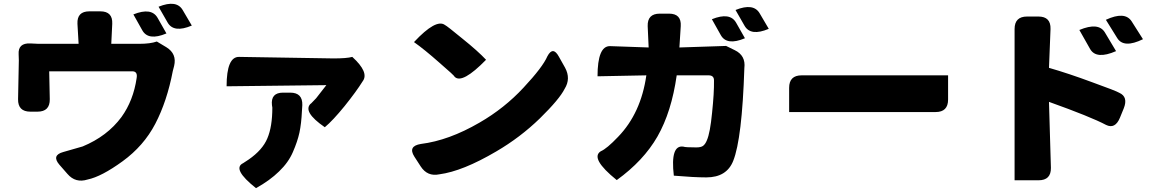

<svg xmlns="http://www.w3.org/2000/svg" viewBox="-20 -872 6040 999"><path d="M674 -797Q768 -835 800 -779L846 -698Q751 -658 720 -715L674 -797ZM805 -837Q899 -875 931 -819L978 -739Q884 -699 852 -755L805 -837ZM502 -813Q567 -813 564 -748L559 -644H705Q762 -644 796 -656L846 -626Q901 -592 886 -529L879 -502Q849 -345 788 -228Q728 -113 618 -33Q508 47 436 62Q373 82 331 33L289 -15Q247 -64 309 -81L410 -110Q538 -163 612 -263Q674 -349 691 -466Q697 -501 668 -501H236L239 -356Q240 -291 175 -291H138Q73 -291 74 -356L78 -558L77 -589Q73 -649 138 -646L180 -644H389L383 -748Q380 -813 445 -813Z M1813 -576Q1902 -495 1867 -449Q1834 -396 1773 -320Q1712 -245 1670 -210Q1551 -292 1598 -334Q1588 -322 1625 -361L1678 -429L1159 -423Q1159 -577 1224 -576L1716 -568Q1784 -568 1813 -576ZM1551 -294Q1548 -229 1538 -182Q1528 -136 1504 -81Q1481 -27 1432 20Q1384 67 1312 107Q1185 6 1245 -23L1274 -42Q1346 -92 1371 -152Q1397 -213 1397 -312L1395 -325Q1388 -390 1453 -390H1490Q1555 -390 1553 -325Z M2134 -653Q2249 -776 2295 -742Q2306 -737 2386 -671Q2467 -606 2509 -561Q2385 -434 2346 -472Q2345 -478 2266 -546Q2188 -615 2134 -653ZM2136 -57Q2101 -112 2170 -123Q2315 -141 2475 -234Q2605 -309 2704 -416Q2804 -523 2828 -579Q2857 -634 2888 -577L2920 -520Q2951 -463 2918 -410Q2891 -356 2789 -256Q2687 -157 2562 -84Q2387 19 2266 35Q2204 48 2169 -6Z M3684 -772Q3778 -810 3810 -754L3856 -673Q3761 -633 3730 -690L3684 -772ZM3807 -820Q3901 -858 3933 -802L3980 -722Q3886 -682 3854 -738L3807 -820ZM3461 -801Q3526 -801 3522 -736L3515 -625L3758 -633L3803 -611Q3861 -583 3853 -518Q3841 -150 3795 -35Q3761 51 3655 51Q3592 51 3486 42Q3467 -120 3536 -109Q3545 -105 3603 -105Q3627 -105 3638 -113Q3650 -122 3658 -142Q3675 -181 3685 -285Q3696 -389 3695 -452Q3696 -480 3667 -480H3501Q3474 -290 3401 -162Q3328 -35 3189 65Q3048 -49 3106 -85Q3137 -98 3196 -160Q3315 -283 3343 -480L3089 -475Q3089 -633 3154 -632L3355 -625L3350 -736Q3348 -801 3413 -801Z M4086 -415Q4086 -480 4151 -480H4913V-354Q4913 -289 4848 -289H4086Z M5596 -716Q5696 -758 5729 -703L5787 -606Q5684 -561 5652 -617L5596 -716ZM5734 -769Q5833 -815 5868 -761L5927 -668Q5827 -619 5793 -674L5734 -769ZM5259 66V-721Q5259 -786 5324 -786H5383Q5448 -786 5446 -721L5438 -519Q5539 -490 5663 -444Q5788 -399 5804 -389Q5851 -368 5827 -308L5807 -259Q5782 -199 5735 -222Q5656 -264 5438 -342L5448 1Q5449 66 5384 66Z"/></svg>

Font: Swei Half Moon CJK SC
Style: Black
Weight: 900
Version: Version 2.071